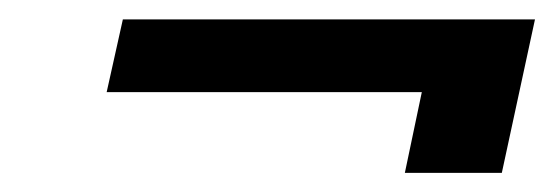

<svg xmlns="http://www.w3.org/2000/svg" viewBox="-20 -520 572 198"><path d="M106.7 -500 90 -425H415L397.5 -341.7H497.5L531.7 -500Z"/></svg>

Font: BoonHome
Style: Bold Oblique
Weight: 700
Italic angle: -12°
Designer: Sungsit Sawaiwan
Foundry: Sungsit Sawaiwan
Version: Version 0.2